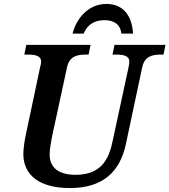

<svg xmlns="http://www.w3.org/2000/svg" viewBox="-20 -941 857 971"><path d="M347 -771H403C423 -819 460 -839 509 -839C557 -839 589 -817 594 -771H653C647 -863 603 -921 518 -921C426 -921 366 -847 347 -771ZM334 10C499 10 587 -71 617 -214L699 -600C711 -657 751 -665 794 -665H807L817 -714H559L549 -665H562C604 -665 634 -660 634 -629C634 -623 632 -609 630 -600L549 -225C529 -129 487 -57 362 -57C278 -57 231 -92 231 -160C231 -188 238 -222 243 -249L319 -601C331 -657 371 -665 415 -665H428L438 -714H113L103 -665H116C158 -665 188 -660 188 -629C188 -623 186 -611 182 -597L109 -252C104 -229 98 -184 98 -163C98 -53 182 10 334 10Z"/></svg>

Font: Noto Serif SemiBold
Style: Italic
Weight: 600
Italic angle: -12°
Designer: Monotype Design Team
Foundry: Monotype Imaging Inc.
Version: Version 2.014